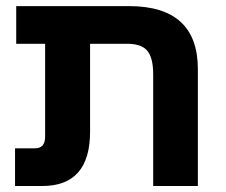

<svg xmlns="http://www.w3.org/2000/svg" viewBox="-20 -622 757 642"><path d="M281.2 -181.6Q281.2 0 121.1 0Q90.8 0 30.3 0Q30.3 -31.2 30.3 -126Q46.9 -126 96.7 -126Q130.9 -126 130.9 -165Q130.9 -268.6 130.9 -475.6Q106.4 -475.6 34.2 -475.6Q34.2 -507.8 34.2 -601.6Q127.9 -601.6 411.1 -601.6Q641.6 -601.6 641.6 -390.6Q641.6 -260.7 641.6 0Q604.5 0 492.2 0Q492.2 -93.8 492.2 -374Q492.2 -429.7 471.7 -453.1Q452.1 -475.6 405.3 -475.6Q363.3 -475.6 281.2 -475.6Q281.2 -402.3 281.2 -181.6Z"/></svg>

Font: Noto Sans Hebrew DECATHLON 
Style: Bold
Weight: 400
Designer: Monotype Design Team
Version: Version 2.000;GOOG;noto-fonts:20170220:a8a215d2e889